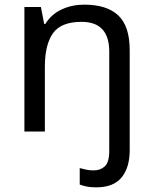

<svg xmlns="http://www.w3.org/2000/svg" viewBox="-20 -566 658 826"><path d="M394 240Q370 240 353 236.5Q336 233 323 228V157Q337 161 351 164Q365 167 383 167Q412 167 431 149.5Q450 132 450 83V-344Q450 -472 331 -472Q242 -472 207.5 -422.5Q173 -373 173 -279V0H85V-536H156L170 -463H175Q201 -505 245.5 -525.5Q290 -546 342 -546Q440 -546 489 -499.5Q538 -453 538 -350V80Q538 155 503 197.5Q468 240 394 240Z"/></svg>

Font: Noto Sans Hanunoo
Style: Regular
Weight: 400
Designer: Monotype Design Team
Foundry: Monotype Imaging Inc.
Version: Version 2.003; ttfautohint (v1.8.4.7-5d5b)